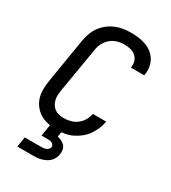

<svg xmlns="http://www.w3.org/2000/svg" viewBox="-228 -856 1056 1189"><g transform="rotate(30 300.0 -261.5)"><path d="M253 8Q222 8 191.5 2.5Q161 -3 135.5 -17.5Q110 -32 91.5 -54.5Q73 -77 63.5 -105Q54 -133 54 -164.5Q54 -196 59 -227L112 -550Q117 -577 126.5 -603.5Q136 -630 153 -653.5Q170 -677 193.5 -695Q217 -713 243.5 -724Q270 -735 297 -739Q324 -743 351 -743Q379 -743 406 -739.5Q433 -736 457.5 -727Q482 -718 502.5 -702Q523 -686 536 -664Q549 -642 553.5 -615Q558 -588 553 -560Q553 -559 552.5 -558Q552 -557 552 -555H457Q457 -556 457 -556.5Q457 -557 457 -558Q461 -581 454.5 -601.5Q448 -622 432 -635.5Q416 -649 395 -654Q374 -659 351 -659Q335 -659 318 -656Q301 -653 285 -646Q269 -639 255 -627Q241 -615 231 -600.5Q221 -586 215 -569.5Q209 -553 207 -536L153 -214Q150 -196 149.5 -178.5Q149 -161 153.5 -145Q158 -129 166.5 -115.5Q175 -102 188.5 -92.5Q202 -83 219 -79.5Q236 -76 253 -76Q277 -76 301 -82.5Q325 -89 345.5 -104.5Q366 -120 379 -142.5Q392 -165 396 -189H492Q487 -162 476 -135.5Q465 -109 448.5 -85.5Q432 -62 409 -43.5Q386 -25 360.5 -13Q335 -1 307.5 3.5Q280 8 253 8ZM92 220 104 148H219Q228 148 236.5 147Q245 146 253.5 143Q262 140 269 133.5Q276 127 278 118Q279 110 274.5 102.5Q270 95 262.5 91.5Q255 88 246.5 87Q238 86 229 86H188L202 0H285L278 41Q294 45 308 51.5Q322 58 332 69.5Q342 81 345 97Q348 113 345 129Q343 143 336.5 157Q330 171 319 182.5Q308 194 294 201Q280 208 265.5 212.5Q251 217 236.5 218.5Q222 220 207 220Z"/></g></svg>

Font: Iosevka SS04 Md Ex Obl
Style: Regular
Weight: 500
Width: 7
Italic angle: -9°
Monospace: yes
Designer: Belleve Invis
Foundry: Belleve Invis
Version: Version 19.0.0; ttfautohint (v1.8.4)